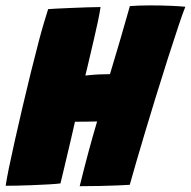

<svg xmlns="http://www.w3.org/2000/svg" viewBox="-32 -674 690 694"><path d="M-11.5 -2.5Q-8.5 -24 0.2 -67Q9 -110 21.8 -166.5Q34.5 -223 49.2 -286Q64 -349 79.2 -411Q94.5 -473 108.5 -526Q118 -562 126.8 -591.5Q135.5 -621 142 -641Q147 -641.5 170 -642.8Q193 -644 223.5 -645.2Q254 -646.5 283.5 -647.5Q313 -648.5 331.5 -648.5Q328.5 -627 321 -592.2Q313.5 -557.5 307 -530Q302 -508.5 296 -483Q290 -457.5 284.8 -435.2Q279.5 -413 276.5 -401Q304.5 -404 325.2 -405Q346 -406 365.5 -406Q382 -460 401.2 -525.8Q420.5 -591.5 437.5 -652Q449 -653 469.8 -653.8Q490.5 -654.5 510.5 -654.5Q549 -654.5 585 -653Q621 -651.5 638 -649.5Q631 -633.5 614.2 -583.5Q597.5 -533.5 575.2 -464.2Q553 -395 530 -320Q510.5 -256.5 492.5 -196.5Q474.5 -136.5 460.2 -87.2Q446 -38 437 -6Q423.5 -5 394.2 -3.8Q365 -2.5 328.5 -1.8Q292 -1 256 -1Q274 -73.5 288.2 -126.2Q302.5 -179 319 -235Q293 -234.5 277 -234.2Q261 -234 239 -234Q232.5 -204.5 224 -168.5Q215.5 -132.5 207.5 -98.8Q199.5 -65 193.8 -41Q188 -17 186.5 -11Q171 -9 144 -7.5Q117 -6 86.8 -4.8Q56.5 -3.5 29.8 -3Q3 -2.5 -11.5 -2.5Z"/></svg>

Font: Grandstander Black
Style: Italic
Weight: 900
Italic angle: -15°
Designer: Tyler Finck
Foundry: Etcetera Type Co
Version: Version 1.200; ttfautohint (v1.8.3)